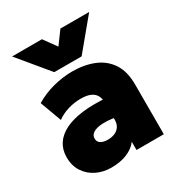

<svg xmlns="http://www.w3.org/2000/svg" viewBox="-184 -896 966 1035"><g transform="rotate(-30 299.0 -378.5)"><path d="M209.5 15Q159.5 15 118 -5Q76.5 -25 51.5 -62.8Q26.5 -100.5 26.5 -154Q26.5 -200.5 49.2 -235.5Q72 -270.5 116.5 -292.8Q161 -315 226.8 -323Q292.5 -331 378.5 -324L379.5 -205Q345.5 -212.5 314.5 -214.2Q283.5 -216 259.5 -211.5Q235.5 -207 221.5 -195.8Q207.5 -184.5 207.5 -165.5Q207.5 -145 224 -135Q240.5 -125 267 -125Q291 -125 310.2 -133Q329.5 -141 341 -157.8Q352.5 -174.5 352.5 -201V-307Q352.5 -331 343 -349.8Q333.5 -368.5 311 -379.2Q288.5 -390 248.5 -390Q208.5 -390 169.2 -378Q130 -366 100.5 -344L51.5 -477Q103.5 -508.5 164 -524.2Q224.5 -540 283.5 -540Q358 -540 416.5 -516.2Q475 -492.5 508.8 -441.8Q542.5 -391 542.5 -310V0H372.5V-51Q348.5 -19.5 306.5 -2.2Q264.5 15 209.5 15ZM198.5 -585 43.5 -772H229.5L286.5 -693L344.5 -772H523.5L368.5 -585Z"/></g></svg>

Font: Geologica Thin Roman Black
Style: Regular
Weight: 900
Version: Version 1.010;gftools[0.9.28]